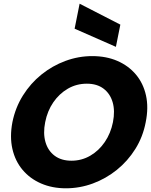

<svg xmlns="http://www.w3.org/2000/svg" viewBox="-20 -1010 815 1037"><path d="M336 7Q262 7 202 -19Q142 -45 102 -92.5Q62 -140 47 -205.5Q32 -271 47 -350Q63 -429 104 -494.5Q145 -560 204 -607.5Q263 -655 333.5 -681Q404 -707 478 -707Q554 -707 614 -681Q674 -655 714 -607.5Q754 -560 768.5 -494.5Q783 -429 767 -350Q752 -271 711 -205.5Q670 -140 611 -92.5Q552 -45 481.5 -19Q411 7 336 7ZM366 -142Q421 -142 467.5 -169Q514 -196 546 -243Q578 -290 590 -350Q602 -411 588.5 -457.5Q575 -504 539.5 -531Q504 -558 449 -558Q393 -558 346.5 -531Q300 -504 268 -457.5Q236 -411 224 -350Q212 -290 225.5 -243Q239 -196 275 -169Q311 -142 366 -142ZM410 -990 630 -877 606 -757 383 -855Z"/></svg>

Font: Albert Sans Black
Style: Italic
Weight: 900
Italic angle: -11.25°
Designer: Andreas Rasmussen
Foundry: a.Foundry
Version: Version 1.025